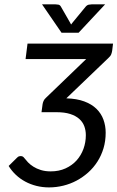

<svg xmlns="http://www.w3.org/2000/svg" viewBox="-20 -838 529 865"><path d="M19 0ZM489.3 -641.6 485.4 -609.9Q484.4 -602.5 481.4 -594.2Q478.5 -585.9 468.8 -577.1L278.8 -395Q326.2 -393.6 359.6 -381.1Q393.1 -368.7 414.6 -347.7Q436 -326.7 446 -299.1Q456.1 -271.5 456.1 -240.2Q456.1 -202.6 446.3 -169.9Q436.5 -137.2 418.9 -109.9Q401.4 -82.5 377.4 -61Q353.5 -39.6 325.2 -24.4Q296.9 -9.3 265.1 -1.5Q233.4 6.3 200.7 6.3Q171.4 6.3 144.3 -0.5Q117.2 -7.3 94 -19.8Q70.8 -32.2 51.8 -50Q32.7 -67.9 19 -90.3L57.1 -127.9Q62 -132.8 65.9 -133.8Q69.8 -134.8 72.8 -134.8Q77.1 -134.8 81.3 -133.3Q85.4 -131.8 90.8 -124.5Q96.7 -116.7 106.4 -106.4Q116.2 -96.2 130.4 -87.2Q144.5 -78.1 164.1 -72Q183.6 -65.9 208.5 -65.9Q245.6 -65.9 275.1 -79.3Q304.7 -92.8 325 -115.2Q345.2 -137.7 356 -167.2Q366.7 -196.8 366.7 -229Q366.7 -251 359.6 -269.8Q352.5 -288.6 336.9 -302.5Q321.3 -316.4 296.1 -324.5Q271 -332.5 235.4 -332.5H167L171.9 -368.7Q172.9 -375.5 176.3 -383.3Q179.7 -391.1 187.5 -397.9L368.2 -571.8H95.2L104 -641.6ZM169.4 -818.4H230Q235.4 -818.4 242.7 -817.1Q250 -815.9 254.4 -808.1L295.9 -735.8L300.3 -727.5L306.6 -735.8L365.2 -807.1Q372.1 -815.4 379.9 -816.9Q387.7 -818.4 393.1 -818.4H453.6L334 -690.4H257.3Z"/></svg>

Font: Carlito
Style: Italic
Weight: 400
Italic angle: -7°
Designer: Lukasz Dziedzic
Foundry: tyPoland Lukasz Dziedzic
Version: Version 1.104